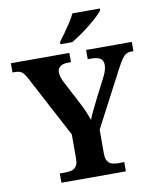

<svg xmlns="http://www.w3.org/2000/svg" viewBox="-99 -1007 891 1084"><g transform="rotate(-10 347.0 -465.5)"><path d="M164.2 0V-53H194.2Q216.2 -53 232.9 -57.8Q249.7 -62.6 259.5 -77.1Q269.2 -91.6 269.2 -120V-258.6L84.2 -608Q73.8 -627.6 65.2 -639.1Q56.5 -650.6 44.8 -655.8Q33.1 -661 13.2 -661H0.2V-714H335.5V-661H317.7Q287.8 -661 272.9 -648.6Q258 -636.2 258 -615.6Q258 -603.4 262.6 -588.8Q267.1 -574.2 273.7 -560.9L347.7 -419.4Q363 -390.7 372.6 -367.1Q382.2 -343.4 390.2 -320.4Q399.7 -344.9 414.7 -375.6Q429.7 -406.3 445.5 -437.9L503.7 -551.8Q514.3 -574 517.4 -588.9Q520.6 -603.8 520.6 -611.8Q520.6 -637.8 504.2 -649.4Q487.8 -661 454.8 -661H431.6V-714H693.5V-661H681.5Q664.6 -661 652.4 -654.3Q640.2 -647.6 628.2 -630.8Q616.1 -614.1 599.7 -583.6L428.8 -257.4V-121Q428.8 -92.3 438.1 -77.7Q447.3 -63 462.8 -58Q478.4 -53 496.3 -53H533.8V0ZM294.4 -784Q309.4 -803 327.7 -829Q346 -855 363.7 -882Q381.3 -909 391.3 -931H548.7V-921Q539.7 -908 518.5 -888Q497.3 -868 469.9 -846Q442.5 -824 414.3 -804.5Q386 -785 362.6 -771H294.4Z"/></g></svg>

Font: Noto Serif Sinhala
Style: Regular
Weight: 400
Designer: Jelle Bosma - Monotype Design Team
Foundry: Monotype Imaging Inc.
Version: Version 2.006